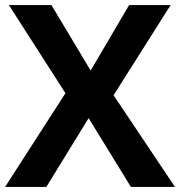

<svg xmlns="http://www.w3.org/2000/svg" viewBox="-20 -734 707 754"><path d="M237 -368 15 -714H182L336 -457L487 -714H650L426 -360L667 0H494L328 -270L162 0H0Z"/></svg>

Font: OpenSansMMV
Style: Bold
Weight: 700
Foundry: Ascender Corporation
Version: Version 4.001